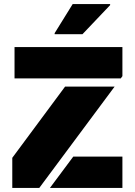

<svg xmlns="http://www.w3.org/2000/svg" viewBox="-20 -918 658 938"><path d="M51 -688H578V-546L570 -535H51ZM40 -147 298 -495H540L172 0H40ZM338 -153H578V0H224ZM247 -756 335 -898H518V-893L383 -751H247Z"/></svg>

Font: Saira Stencil One
Style: Regular
Weight: 400
Designer: Hector Gatti with collaboration of the Omnibus-Type team
Foundry: Omnibus-Type
Version: Version 1.004